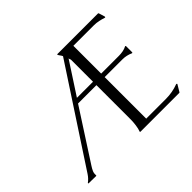

<svg xmlns="http://www.w3.org/2000/svg" viewBox="-128 -790 993 993"><g transform="rotate(-45 368.0 -294.0)"><path d="M612.8 -26.9Q661.1 -26.9 705.6 -43.9L709 -41.5L709.5 -39.6L687 -2L684.6 0H400.4Q399.9 0 398.9 -0.5Q397.9 -1 397.5 -1V-3.9Q400.4 -10.7 402.6 -20.3Q404.8 -29.8 406.2 -40.3Q407.7 -50.8 408.4 -60.8Q409.2 -70.8 409.2 -78.6V-331.5H274.9L95.7 -54.2Q87.4 -41.5 82.3 -30Q77.1 -18.6 78.6 -2.9L76.7 0L21 -1L20 -2V-4.9Q29.3 -11.7 37.4 -20.3Q45.4 -28.8 51.8 -38.6L393.1 -559.6Q390.1 -566.4 385.3 -572.5Q380.4 -578.6 377.4 -585.9V-586.4L379.9 -587.9H677.2L680.2 -586.4L690.9 -551.3L689.9 -547.4L687 -546.9Q670.9 -552.2 653.8 -555.9Q636.7 -559.6 619.6 -559.6H468.8V-356.4H598.6Q613.3 -356.4 628.2 -359.1Q643.1 -361.8 656.2 -368.7H658.2L660.2 -366.2V-320.8L658.2 -317.9H656.2Q628.4 -330.6 598.6 -330.6H468.8V-26.9ZM291.5 -356.4H409.2V-516.1Q409.2 -520 407.2 -523.7Q405.3 -527.3 405.3 -531.2Z"/></g></svg>

Font: CAT Linz
Style: Regular
Weight: 400
Designer: Peter Wiegel
Foundry: Peter Wiegel
Version: Version 1.08